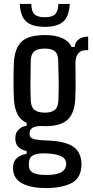

<svg xmlns="http://www.w3.org/2000/svg" viewBox="-20 -787 476 980"><path d="M216 173Q141 173 97 151Q53 129 48 87Q47 81 46.5 74Q46 67 47 61Q49 33 69 17.5Q89 2 116 -2V-16Q62 -29 59 -70Q58 -76 58 -81Q58 -86 59 -91Q60 -111 76 -126.5Q92 -142 116 -145V-160Q84 -174 69 -204Q54 -234 51 -281Q49 -331 49 -375Q49 -419 51 -470Q56 -544 92 -576Q128 -608 209 -608Q316 -608 346 -547H361Q363 -572 381.5 -586Q400 -600 430 -600V-531H419Q394 -531 379.5 -514.5Q365 -498 365 -463Q366 -410 366 -366Q366 -322 364 -281Q360 -208 324.5 -175.5Q289 -143 209 -143Q205 -143 201.5 -143.5Q198 -144 195 -144Q159 -144 145 -134Q131 -124 131 -107V-102Q131 -83 153 -77Q175 -71 221 -70Q304 -67 346.5 -43Q389 -19 395 36Q397 52 395 68Q389 128 339 150.5Q289 173 216 173ZM209 -212Q241 -212 258.5 -225Q276 -238 278 -272Q280 -321 279.5 -371Q279 -421 277 -480Q276 -512 260 -525.5Q244 -539 209 -539Q172 -539 155 -525Q138 -511 137 -478Q136 -419 135.5 -371Q135 -323 137 -273Q139 -239 157 -225.5Q175 -212 209 -212ZM218 106Q307 106 316 62Q320 50 316 37Q308 0 217 -4Q171 -6 150 5Q129 16 128 40Q126 51 128 64Q130 86 151 96Q172 106 218 106ZM81 -767H140Q140 -730 155.5 -714.5Q171 -699 209 -699Q246 -699 261.5 -714.5Q277 -730 278 -767H336Q333 -704 303 -677Q273 -650 209 -650Q144 -650 114 -677Q84 -704 81 -767Z"/></svg>

Font: Big Shoulders Text Medium
Style: Regular
Weight: 500
Designer: Patric King
Foundry: XO Type Co
Version: Version 1.000; ttfautohint (v1.8.2)